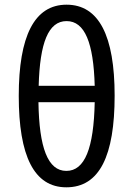

<svg xmlns="http://www.w3.org/2000/svg" viewBox="-20 -789 570 819"><path d="M263 10C405 10 469 -125 469 -381C469 -636 402 -769 264 -769C126 -769 60 -634 60 -380C60 -124 125 10 263 10ZM384 -423H145C150 -606 186 -699 264 -699C342 -699 379 -606 384 -423ZM263 -60C184 -60 147 -159 144 -353H384C380 -157 342 -60 263 -60Z"/></svg>

Font: Noto Sans Mono Condensed
Style: Regular
Weight: 400
Width: 3
Designer: Monotype Design Team
Foundry: Monotype Imaging Inc.
Version: Version 2.014